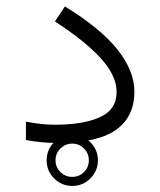

<svg xmlns="http://www.w3.org/2000/svg" viewBox="-20 -456 510 611"><path d="M128.4 54.2Q128.4 20.5 152.3 -3.4Q176.3 -27.3 210 -27.3Q243.7 -27.3 267.6 -3.4Q291.5 20.5 291.5 54.2Q291.5 87.9 267.6 111.8Q243.7 135.7 210 135.7Q176.3 135.7 152.3 111.8Q128.4 87.9 128.4 54.2ZM156.7 54.2Q156.7 76.2 172.4 91.6Q188 106.9 210 106.9Q231.9 106.9 247.3 91.6Q262.7 76.2 262.7 54.2Q262.7 32.2 247.3 16.6Q231.9 1 210 1Q188 1 172.4 16.6Q156.7 32.2 156.7 54.2ZM62.5 -68.8Q88.4 -64 111.1 -61.5Q133.8 -59.1 154.8 -59.1Q244.6 -59.1 297.9 -83Q351.1 -106.9 351.1 -163.1Q351.1 -215.8 299.8 -271.5Q248.5 -327.1 154.8 -387.7L186.5 -435.5Q299.8 -366.2 353.8 -298.3Q407.7 -230.5 407.7 -164.6Q407.7 -84.5 349.1 -42.7Q290.5 -1 161.1 -1Q134.8 -1 109.6 -3.7Q84.5 -6.3 62.5 -10.3Z"/></svg>

Font: Vazir Thin FD
Style: Thin-FD
Weight: 100
Designer: Saber Rastikerdar
Foundry: Saber Rastikerdar
Version: Version 30.0.0